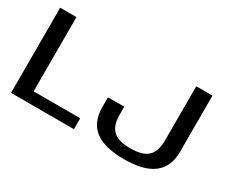

<svg xmlns="http://www.w3.org/2000/svg" viewBox="-108 -993 1561 1318"><g transform="rotate(30 673.0 -334.0)"><path d="M51.5 0V-675H180.5V-86.5H550V0ZM950.5 7Q796 7 719.5 -50.8Q643 -108.5 643 -230V-306.5H772V-242Q772 -158.5 812.8 -119Q853.5 -79.5 950 -79.5Q1046.5 -79.5 1088.2 -119Q1130 -158.5 1130 -244.5V-675H1258.5V-229Q1258.5 -111 1182 -52Q1105.5 7 950.5 7Z"/></g></svg>

Font: Anybody ExtraExpanded Medium
Style: Regular
Weight: 500
Width: 8
Designer: Tyler Finck
Foundry: Etcetera Type Company
Version: Version 1.010; ttfautohint (v1.8.3) -l 8 -r 50 -G 200 -x 14 